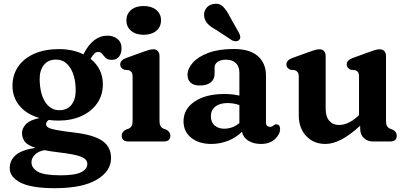

<svg xmlns="http://www.w3.org/2000/svg" viewBox="-20 -742 2136 1007"><path d="M367.5 -47Q472 -35 517.2 -3Q562.5 29 562.5 87Q562.5 156 487.2 200.5Q412 245 268 245Q145 245 88 215.8Q31 186.5 31 140Q31 99.5 61.8 72Q92.5 44.5 166 33.5Q123.5 19.5 109.5 0Q95.5 -19.5 95.5 -45Q95.5 -68 115.2 -90Q135 -112 187 -123Q119.5 -142.5 82.5 -187Q45.5 -231.5 45.5 -291.5Q45.5 -349.5 75.5 -393Q105.5 -436.5 160.5 -460.5Q215.5 -484.5 289.5 -484.5Q327 -484.5 359.2 -477.2Q391.5 -470 417.5 -457Q467 -555 543 -555Q574 -555 595.8 -537.8Q617.5 -520.5 617.5 -489.5Q617.5 -461.5 604.2 -444.8Q591 -428 567 -428Q545 -428 534.5 -438.2Q524 -448.5 516.2 -459Q508.5 -469.5 495 -469.5Q483 -469.5 474 -460.2Q465 -451 455 -433.5Q519.5 -381.5 519.5 -300Q519.5 -243.5 489.8 -200.5Q460 -157.5 407.5 -133.5Q355 -109.5 286.5 -109.5Q260 -109.5 235.5 -113Q221.5 -102 221.5 -90.5Q221.5 -80 233.5 -73Q245.5 -66 277.2 -60Q309 -54 367.5 -47ZM273.5 -429.5Q231.5 -429.5 209.2 -400Q187 -370.5 188 -324.5Q189.5 -249 217.5 -206.5Q245.5 -164 291 -164Q333.5 -164 355.8 -193.5Q378 -223 377 -274Q375.5 -343 348.2 -386.2Q321 -429.5 273.5 -429.5ZM145 108.5Q145 139 177.8 158.2Q210.5 177.5 298.5 177.5Q373.5 177.5 405.8 161.2Q438 145 438 117.5Q438 93.5 405.8 80.2Q373.5 67 287.5 57Q244.5 52 213 45.5Q180 51.5 162.5 69.8Q145 88 145 108.5Z M733.5 -559.5Q692.5 -559.5 667.8 -580.2Q643 -601 643 -635.5Q643 -669.5 667.8 -690Q692.5 -710.5 733.5 -710.5Q774.5 -710.5 799.5 -690Q824.5 -669.5 824.5 -635.5Q824.5 -601 799.5 -580.2Q774.5 -559.5 733.5 -559.5ZM816.5 -448.5V-109.5Q816.5 -89.5 822 -80.8Q827.5 -72 836.5 -67.5L851 -62.5Q873.5 -50.5 873.5 -30.5Q873.5 0 838.5 0H653.5Q618.5 0 618.5 -30.5Q618.5 -50.5 641 -62.5L655.5 -67.5Q665 -72 670.2 -80.8Q675.5 -89.5 675.5 -109.5V-338Q675.5 -356 670 -363.2Q664.5 -370.5 655 -374L632 -376Q610.5 -385 610.5 -404Q610.5 -426 641 -437.5L726.5 -468.5Q745 -475 758.2 -479.2Q771.5 -483.5 784.5 -483.5Q799.5 -483.5 808 -473.8Q816.5 -464 816.5 -448.5Z M942.5 -106Q942.5 -170 1000.8 -209.5Q1059 -249 1157 -249Q1200 -249 1235.5 -240.5V-361Q1235.5 -393.5 1217 -411.2Q1198.5 -429 1166 -429Q1137.5 -429 1121.5 -417.5Q1105.5 -406 1105.5 -389V-356Q1105.5 -326 1085.2 -309.8Q1065 -293.5 1028 -293.5Q996 -293.5 979.8 -308.5Q963.5 -323.5 963.5 -349Q963.5 -382 991.2 -413.2Q1019 -444.5 1072.8 -464.8Q1126.5 -485 1205.5 -485Q1291 -485 1333 -447.2Q1375 -409.5 1375 -346V-99.5Q1375 -77 1396 -77Q1402.5 -77 1406.8 -79Q1411 -81 1414.5 -83.5Q1417.5 -86 1420.5 -88Q1423.5 -90 1428 -90Q1449 -90 1449 -65.5Q1449 -37.5 1421.8 -12.2Q1394.5 13 1349 13Q1310 13 1282.5 -4Q1255 -21 1249 -51Q1219 -20.5 1176.5 -3.8Q1134 13 1088.5 13Q1023 13 982.8 -19.5Q942.5 -52 942.5 -106ZM1086 -132.5Q1086 -100.5 1105.8 -83.8Q1125.5 -67 1155.5 -67Q1200 -67 1235.5 -96.5V-191Q1221 -196 1205.5 -198.8Q1190 -201.5 1172.5 -201.5Q1133 -201.5 1109.5 -183Q1086 -164.5 1086 -132.5ZM1186.5 -653 1233.5 -569.5Q1238.5 -559.5 1240 -549.8Q1241.5 -540 1234 -532.5Q1227.5 -526 1217 -525.8Q1206.5 -525.5 1197 -530.5L1115 -584.5Q1085.5 -600.5 1070.2 -616.2Q1055 -632 1051 -654.5Q1047 -677 1060.2 -696.8Q1073.5 -716.5 1099 -721Q1130 -727 1149.8 -707.2Q1169.5 -687.5 1186.5 -653Z M1547 -137V-338Q1547 -356 1541.5 -363.2Q1536 -370.5 1526.5 -374L1503.5 -376Q1482 -385 1482 -404Q1482 -426 1512.5 -437.5L1598 -468.5Q1616.5 -475 1629.8 -479.2Q1643 -483.5 1656 -483.5Q1671 -483.5 1679.5 -473.8Q1688 -464 1688 -448.5V-172Q1688 -130 1707.2 -108.2Q1726.5 -86.5 1759 -86.5Q1781 -86.5 1805.2 -97.2Q1829.5 -108 1856.5 -132L1863 -138.5V-338Q1863 -356 1857.8 -363.2Q1852.5 -370.5 1843 -374L1820 -376Q1798.5 -385 1798.5 -404Q1798.5 -426 1829 -437.5L1914.5 -468.5Q1932.5 -475 1945.8 -479.2Q1959 -483.5 1972 -483.5Q1987 -483.5 1995.8 -473.8Q2004.5 -464 2004.5 -448.5V-109.5Q2004.5 -89.5 2009.8 -80.8Q2015 -72 2024.5 -67.5L2038.5 -62.5Q2061 -51 2061 -30.5Q2061 0 2026 0H1936.5Q1907 0 1888 -18.2Q1869 -36.5 1869 -68V-82.5Q1814.5 -33 1770.2 -10Q1726 13 1686.5 13Q1625 13 1586 -28.5Q1547 -70 1547 -137Z"/></svg>

Font: Fraunces 9pt S100 SemiBold
Style: Regular
Weight: 600
Version: Version 1.000; ttfautohint (v1.8.3)